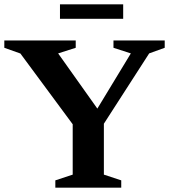

<svg xmlns="http://www.w3.org/2000/svg" viewBox="-25 -870 790 890"><path d="M69.5 -622 -5 -648.5V-682.5H326V-648.5L244.5 -622.5L448 -336L408 -336.5L581.5 -622.5L501 -648.5V-682.5H738.5V-648.5L666.5 -622.5L456.5 -296.5V-60.5L537 -34V0H231.5V-34L312 -60.5V-294ZM253 -783V-850H546V-783Z"/></svg>

Font: Newsreader SemiBold
Style: Regular
Weight: 600
Designer: Hugues Gentile
Foundry: Production Type
Version: Version 1.003